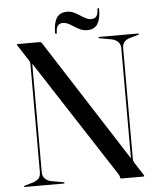

<svg xmlns="http://www.w3.org/2000/svg" viewBox="-57 -890 784 940"><g transform="rotate(-5 335.0 -420.5)"><path d="M222.5 -3Q222.5 -2 221.5 -1Q220.5 0 218.5 0H27Q25 0 23.8 -1Q22.5 -2 22.5 -3Q22.5 -4.5 27.5 -6.5L67.5 -18Q85 -23.5 95.8 -34.2Q106.5 -45 106.5 -66V-595Q106.5 -602.5 105.5 -606.2Q104.5 -610 99 -618.5L53 -689.5Q51.5 -692.5 50 -695Q48.5 -697.5 48.5 -698.5Q48.5 -699.5 49.2 -699.8Q50 -700 52.5 -700H163.5Q167 -700 169.2 -697Q171.5 -694 176 -687L562.5 -85L556.5 -74.5V-634Q556.5 -655 545.2 -666.2Q534 -677.5 516.5 -682L454 -693.5Q449 -695.5 449 -697Q449 -698.5 450 -699.2Q451 -700 453 -700H645Q647 -700 648 -699.2Q649 -698.5 649 -697Q649 -695.5 644 -693.5L604 -682Q587 -677.5 576.2 -666.5Q565.5 -655.5 565.5 -634V-89.5Q565.5 -83.5 567.2 -79Q569 -74.5 571.5 -70.5L605.5 -18Q610 -11 612 -7.5Q614 -4 614 -2.5Q614 -1.5 612.8 -0.8Q611.5 0 608.5 0H503Q495 0 495 -7Q495 -9.5 494 -13Q493 -16.5 490.5 -20L99.5 -622.5L115.5 -623V-66Q115.5 -45 126.5 -33.8Q137.5 -22.5 154 -18L217.5 -6.5Q222.5 -4.5 222.5 -3ZM398.5 -738Q380.5 -738 365.2 -744.8Q350 -751.5 336.2 -760.8Q322.5 -770 309 -776.8Q295.5 -783.5 281 -783.5Q249 -783.5 248.5 -739.5Q248.5 -733 244.5 -733Q240 -733 240 -739.5Q240 -787.5 256 -812Q272 -836.5 306.5 -836.5Q324.5 -836.5 339.8 -829.5Q355 -822.5 368.8 -813.2Q382.5 -804 396 -797.2Q409.5 -790.5 424 -790.5Q456 -790.5 456.5 -834.5Q456.5 -841 460.5 -841Q465 -841 465 -834.5Q465 -786.5 449 -762.2Q433 -738 398.5 -738Z"/></g></svg>

Font: Fraunces 120pt
Style: Regular
Weight: 400
Version: Version 1.000;[b76b70a41]